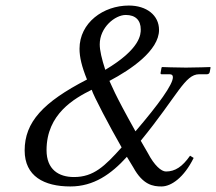

<svg xmlns="http://www.w3.org/2000/svg" viewBox="-20 -664 780 693"><path d="M554 -556C554 -609 509 -644 445 -644C353 -644 267 -582 267 -488C267 -458 275 -424 294 -377C135 -295 69 -223 69 -121C69 -28 139 9 234 9C318 9 381 -35 438 -98L461 -60C496 4 533 9 563 9C598 9 644 -23 679 -94L666 -102C638 -62 612 -45 579 -45C562 -45 537 -67 514 -111L488 -156C622 -320 647 -396 699 -396H727C731 -396 736 -398 737 -404L740 -420L739 -422C739 -422 685 -420 651 -420C617 -420 565 -422 565 -422L563 -420L560 -403C559 -400 559 -396 563 -396H592C601 -396 604 -392 604 -385C604 -359 553 -288 469 -190C389 -333 384 -354 375 -372C453 -413 554 -482 554 -556ZM311 -340C317 -319 376 -207 419 -132C358 -64 318 -25 247 -25C192 -25 148 -52 148 -122C148 -253 249 -309 311 -340ZM434 -610C469 -610 488 -591 488 -558C488 -541 488 -488 360 -412C347 -452 340 -482 340 -504C340 -565 395 -610 434 -610Z"/></svg>

Font: Libertinus Serif
Style: Italic
Weight: 400
Italic angle: -12°
Designer: Philipp H. Poll, Khaled Hosny
Foundry: Caleb Maclennan
Version: Version 7.050;RELEASE